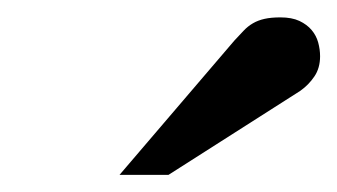

<svg xmlns="http://www.w3.org/2000/svg" viewBox="-20 -753 390 222"><path d="M350.1 -688Q350.1 -674.3 343.5 -664.6Q336.9 -654.8 327.1 -647.9L174.8 -550.8H118.2L251 -706.1Q256.8 -712.4 261.7 -717.5Q266.6 -722.7 272.5 -726.1Q278.3 -729.5 285.9 -731.2Q293.5 -732.9 304.2 -732.9Q317.4 -732.9 326.2 -728.8Q335 -724.6 340.3 -718.3Q345.7 -711.9 347.9 -703.9Q350.1 -695.8 350.1 -688Z"/></svg>

Font: Tagmukay Beta
Style: Regular
Weight: 400
Designer: Peter Martin
Foundry: SIL International
Version: Version 2.000; dev 82b92eM